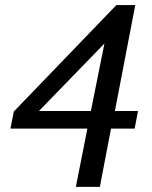

<svg xmlns="http://www.w3.org/2000/svg" viewBox="-20 -707 596 754"><path d="M132.8 -271H336.9L390.1 -536.1ZM508.8 -202.1H416L372.1 26.9H277.8L323.2 -202.1H21L34.2 -269L437 -687H511.2L431.2 -271H522Z"/></svg>

Font: Charis SIL CyrE
Style: Italic
Weight: 400
Italic angle: -11°
Foundry: SIL International
Version: Version 5.000